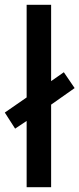

<svg xmlns="http://www.w3.org/2000/svg" viewBox="-34 -780 331 800"><path d="M77 0H179V-344L277 -413L232 -479L179 -442V-760H77V-374L-14 -311L29 -244L77 -276Z"/></svg>

Font: Noto Sans Devanagari UI SemiCondensed Medium
Style: Regular
Weight: 500
Width: 4
Designer: Jelle Bosma - Monotype Design Team
Foundry: Monotype Imaging Inc.
Version: Version 2.004